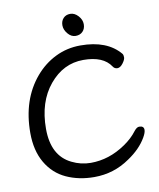

<svg xmlns="http://www.w3.org/2000/svg" viewBox="-99 -987 902 1092"><g transform="rotate(-10 351.5 -441.0)"><path d="M448 -839Q448 -813 432.5 -797Q417 -781 391.5 -781Q366 -781 346.5 -804.5Q327 -828 327 -853Q327 -878 342 -894Q357 -910 382 -910Q407 -910 427.5 -887.5Q448 -865 448 -839ZM669 -145Q634 -84 562 -36Q470 28 357 28Q268 28 196 -5Q124 -38 82.5 -109Q41 -180 41 -282Q41 -474 146 -598Q196 -657 263 -690Q330 -723 408 -723Q562 -723 636 -634Q641 -627 641 -613.5Q641 -600 625.5 -579.5Q610 -559 593.5 -559Q577 -559 568 -573Q525 -639 409.5 -639Q294 -639 213.5 -542Q133 -445 133 -289.5Q133 -134 242 -81Q294 -55 351 -55Q457 -55 552 -120Q598 -151 628 -191Q643 -210 657 -210Q684 -210 684 -187Q684 -171 669 -145Z"/></g></svg>

Font: LXGW ZhenKai
Style: Regular
Weight: 400
Designer: LXGW / Fontworks Inc.
Foundry: LXGW / Fontworks Inc.
Version: Version 0.800;June 8, 2025